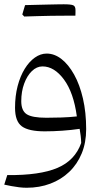

<svg xmlns="http://www.w3.org/2000/svg" viewBox="-20 -613 497 904"><path d="M341.8 -64.9Q307.1 -61 269 -59.8Q231 -58.6 198.2 -58.6Q131.3 -58.6 105.7 -75.2Q80.1 -91.8 80.1 -136.7Q80.1 -182.1 93.8 -219.2Q107.4 -256.3 130.1 -278.3Q152.8 -300.3 180.2 -300.3Q235.4 -300.3 281 -238.8Q326.7 -177.2 341.8 -64.9ZM105.5 271Q166 271 217 251.7Q268.1 232.4 305.9 196.3Q343.8 160.2 364.7 109.4Q385.7 58.6 385.7 -4.9Q385.7 -83.5 370.6 -148.9Q355.5 -214.4 329.1 -261.7Q302.7 -309.1 269.5 -335Q236.3 -360.8 199.7 -360.8Q170.9 -360.8 144 -341.8Q117.2 -322.8 96.2 -288.6Q75.2 -254.4 63 -207.8Q50.8 -161.1 50.8 -105.5Q50.8 -41.5 83 -18.1Q115.2 5.4 190.4 5.4Q231 5.4 273.2 2.4Q315.4 -0.5 355 -6.3Q357.9 11.7 359.9 26.6Q361.8 41.5 362.3 60.1Q333.5 142.1 250.5 177.5Q167.5 212.9 14.2 211.4L0 256.3Q16.1 259.8 33.9 263.2Q51.8 266.6 70.3 268.8Q88.9 271 105.5 271ZM285.6 -539.1Q301.3 -539.1 311 -539.1Q320.8 -539.1 326.4 -539.1Q332 -539.1 335 -539.1Q335.4 -545.4 335.4 -553.2Q335.4 -561 335.4 -565.9Q335.4 -583 325.2 -587.9Q314.9 -592.8 280.3 -592.8Q247.6 -585.4 214.8 -577.4Q182.1 -569.3 149.7 -561.3Q117.2 -553.2 85 -544.9Q87.4 -542.5 89.6 -540Q91.8 -537.6 94.2 -535.2Q124.5 -536.1 156.5 -537.1Q188.5 -538.1 220.9 -538.6Q253.4 -539.1 285.6 -539.1ZM94.2 -535.2Q125.5 -544.4 156.5 -553.7Q187.5 -563 218.5 -573Q249.5 -583 280.3 -592.8Q271.5 -592.8 252.4 -592.5Q233.4 -592.3 208 -591.6Q182.6 -590.8 154.1 -590.3Q125.5 -589.8 98.1 -588.9Q94.7 -578.1 91.6 -567.4Q88.4 -556.6 85 -544.9Q87.4 -542.5 89.6 -540Q91.8 -537.6 94.2 -535.2Z"/></svg>

Font: Pinar-VF-FD
Style: Regular
Weight: 300
Designer: Amin Abedi
Version: Version 3.0